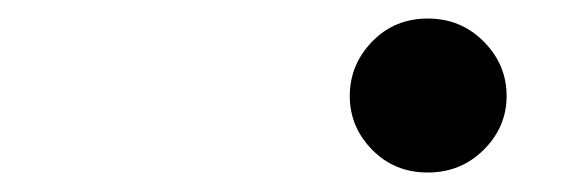

<svg xmlns="http://www.w3.org/2000/svg" viewBox="-20 -450 606 202"><path d="M430 -268.5Q395 -268.5 371.5 -292.5Q348 -316.5 348 -349Q348 -382 371.5 -406.2Q395 -430.5 430 -430.5Q465 -430.5 489 -406.2Q513 -382 513 -349Q513 -316.5 489 -292.5Q465 -268.5 430 -268.5Z"/></svg>

Font: Undotted
Style: Bold
Weight: 700
Designer: Delve Withrington, Dave Bailey, Thomas Jockin
Foundry: Delve Fonts LLC
Version: Version 4.000